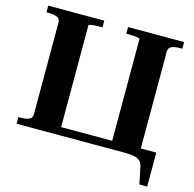

<svg xmlns="http://www.w3.org/2000/svg" viewBox="-121 -834 1128 1115"><g transform="rotate(15 442.5 -277.0)"><path d="M215 0V-48H678V0ZM33 -710H370V-670H357Q342 -670 326 -669Q310 -668 299 -666Q288 -664 288 -659V0H33V-40H47Q75 -40 95.5 -47.5Q116 -55 116 -80V-630Q116 -655 96 -662.5Q76 -670 47 -670H33ZM513 -710H850V-670H836Q808 -670 787.5 -662.5Q767 -655 767 -630V0H595V-659Q595 -664 584 -666Q573 -668 557 -669Q541 -670 526 -670H513ZM601 0V-48H860V156H813L793 58Q788 33 774.5 20.5Q761 8 737 4Q713 0 674 0Z"/></g></svg>

Font: Roboto Serif 120pt Expanded SemiBold
Style: Regular
Weight: 600
Width: 7
Designer: Greg Gazdowicz
Foundry: Commercial Type
Version: Version 1.008